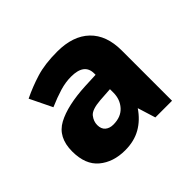

<svg xmlns="http://www.w3.org/2000/svg" viewBox="-99 -928 586 586"><g transform="rotate(-45 194.5 -635.0)"><path d="M206 -815Q274 -815 311 -779.5Q348 -744 348 -678V-461H276L258 -519Q237 -488 208 -471.5Q179 -455 140 -455Q89 -455 56 -482.5Q23 -510 23 -567Q23 -628 67.5 -652Q112 -676 193 -680L239 -682V-688Q239 -731 182 -731Q158 -731 133 -723.5Q108 -716 78 -703L43 -775Q78 -792 115.5 -803.5Q153 -815 206 -815ZM194 -617Q156 -614 145 -600Q134 -586 134 -570Q134 -553 144 -544.5Q154 -536 170 -536Q203 -536 221 -556Q239 -576 239 -605V-620Z"/></g></svg>

Font: Noto Sans Kannada UI ExtraBold
Style: Regular
Weight: 800
Designer: Jelle Bosma - Monotype Design Team
Foundry: Monotype Imaging Inc.
Version: Version 2.005; ttfautohint (v1.8.4.7-5d5b)